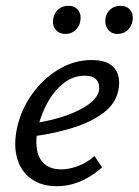

<svg xmlns="http://www.w3.org/2000/svg" viewBox="-20 -632 478 662"><path d="M176 10Q123 10 87.5 -15.5Q52 -41 39 -86.5Q26 -132 39 -192Q53 -255 91 -308Q129 -361 182.5 -393Q236 -425 296 -425Q337 -425 359 -410.5Q381 -396 387.5 -372Q394 -348 388 -321Q379 -275 337.5 -243.5Q296 -212 233 -192Q170 -172 95 -162L98 -207Q161 -217 209 -234Q257 -251 286 -272.5Q315 -294 321 -318Q323 -327 321 -339.5Q319 -352 308 -361.5Q297 -371 272 -371Q233 -371 200.5 -346Q168 -321 145.5 -281Q123 -241 112 -197Q102 -153 107 -119Q112 -85 133.5 -66.5Q155 -48 191 -48Q216 -48 246.5 -58.5Q277 -69 306 -94L332 -55Q310 -35 284 -20Q258 -5 231 2.5Q204 10 176 10ZM206 -515Q183 -515 171 -531Q159 -547 164 -570Q168 -589 182 -600.5Q196 -612 216 -612Q238 -612 249.5 -597Q261 -582 257 -560Q254 -541 240 -528Q226 -515 206 -515ZM386 -515Q363 -515 351.5 -531.5Q340 -548 344 -570Q348 -589 361.5 -600.5Q375 -612 396 -612Q418 -612 429.5 -597Q441 -582 437 -560Q434 -541 420 -528Q406 -515 386 -515Z"/></svg>

Font: Ysabeau Office Medium
Style: Italic
Weight: 500
Italic angle: -12°
Designer: Christian Thalmann (Catharsis Fonts)
Version: Version 2.001;gftools[0.9.30]; featfreeze: tnum,lnum,ss02